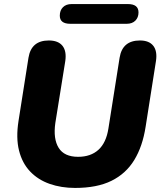

<svg xmlns="http://www.w3.org/2000/svg" viewBox="-20 -913 789 944"><path d="M349 11Q281 11 224 -9Q167 -29 128 -70Q89 -111 73.5 -173Q58 -235 71 -318L120 -629Q127 -672 152 -693Q177 -714 220 -714Q266 -714 287 -688Q308 -662 301 -613L252 -308Q241 -230 268.5 -186Q296 -142 364 -142Q426 -142 464 -176.5Q502 -211 513 -281L568 -629Q575 -672 600 -693Q625 -714 668 -714Q713 -714 733.5 -688Q754 -662 747 -614L696 -290Q681 -193 640 -126Q599 -59 528 -24Q457 11 349 11ZM326 -796Q274 -796 274 -836Q274 -862 289.5 -877.5Q305 -893 332 -893H609Q661 -893 661 -852Q661 -827 645.5 -811.5Q630 -796 603 -796Z"/></svg>

Font: Nunito ExtraLight Black
Style: Italic
Weight: 900
Italic angle: -9°
Version: Version 3.602